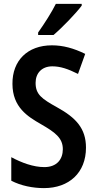

<svg xmlns="http://www.w3.org/2000/svg" viewBox="-20 -957 499 987"><path d="M400 -928V-937H267C245 -893 210 -838 176 -790V-777H255C301 -816 372 -890 400 -928ZM422 -198C422 -297 370 -352 274 -405C195 -449 163 -471 163 -531C163 -581 195 -616 249 -616C290 -616 329 -603 381 -577L418 -680C359 -709 304 -724 247 -724C121 -724 43 -645 44 -526C44 -405 124 -357 190 -319C263 -277 303 -248 303 -190C303 -139 273 -98 208 -98C152 -98 92 -120 38 -149V-28C88 -2 149 10 206 10C335 10 422 -69 422 -198Z"/></svg>

Font: Noto Sans Tamil Condensed SemiBold
Style: Regular
Weight: 600
Width: 3
Designer: Jelle Bosma - Monotype Design Team
Foundry: Monotype Imaging Inc.
Version: Version 2.004